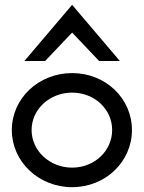

<svg xmlns="http://www.w3.org/2000/svg" viewBox="-20 -765 596 796"><path d="M167 -512 279 -630 391 -512H477L279 -745L81 -512ZM279 -381C372 -381 445 -312 445 -226C445 -140 372 -70 279 -70C186 -70 111 -140 111 -226C111 -312 186 -381 279 -381ZM279 11C418 11 527 -95 527 -226C527 -357 418 -462 279 -462C140 -462 29 -357 29 -226C29 -95 140 11 279 11Z"/></svg>

Font: Charger
Style: Bd
Weight: 400
Designer: Jasper
Foundry: Cannot Into Space Fonts
Version: Version 0.98